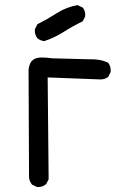

<svg xmlns="http://www.w3.org/2000/svg" viewBox="-20 -745 540 765"><path d="M127 0 107.4 -9.8Q97.7 -21.5 95.7 -37.1L93.8 -465.8Q95.7 -485.4 103 -497.1Q110.4 -508.8 126.5 -513.7Q142.6 -518.6 187.5 -512.7L335 -508.8Q377.9 -510.7 411.1 -495.1Q422.9 -479.5 420.9 -458L411.1 -438.5Q395.5 -426.8 374 -428.7L169.9 -436.5L173.8 -31.2L164.1 -11.7Q148.4 2 127 0ZM156.2 -581.1Q140.6 -583 128.9 -592.8Q117.2 -607.4 119.1 -628.9L128.9 -648.4Q168 -668 206.1 -692.4Q244.1 -716.8 289.1 -724.6L309.6 -714.8Q321.3 -701.2 319.3 -679.7L309.6 -660.2Q269.5 -640.6 233.4 -617.7Q197.3 -594.7 156.2 -581.1Z"/></svg>

Font: JasonHandwriting4
Style: Regular
Weight: 400
Version: Version 1.01.21